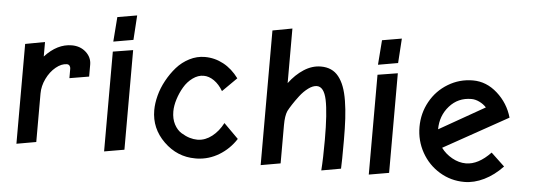

<svg xmlns="http://www.w3.org/2000/svg" viewBox="-47 -810 2628 946"><g transform="rotate(5 1267.5 -337.0)"><path d="M387.2 -415Q387.2 -451.2 359.1 -476.6Q331.1 -502 289.1 -502Q217.3 -502 155.8 -435.1V-506.8L59.1 -488.8V4.9L155.8 -12.2V-252Q155.8 -289.1 173.3 -325.4Q190.9 -361.8 218.5 -384.5Q246.1 -407.2 272.9 -407.2Q281.7 -407.2 286.4 -400.9Q291 -394.5 291 -387.2V-339.8L387.2 -356Z M596.7 -676.8 500 -660.2 490.7 -538.1 588.9 -555.2ZM492.7 -488.8V4.9L591.8 -12.2V-504.9Z M949.2 -92.8H944.3Q926.8 -92.8 907 -98.6Q887.2 -104.5 865.5 -117.7Q843.8 -130.9 829.6 -157.7Q815.4 -184.6 815.4 -221.2Q815.4 -249.5 825.7 -282Q835.9 -314.5 852.8 -343Q869.6 -371.6 895.5 -390.4Q921.4 -409.2 949.2 -409.2Q975.6 -409.2 1001 -391.6Q1026.4 -374 1045.4 -341.8L1115.2 -411.1Q1082.5 -455.6 1039.3 -478.8Q996.1 -502 947.3 -502Q907.7 -502 871.3 -483.4Q835 -464.8 808.3 -434.6Q781.7 -404.3 761.5 -367.2Q741.2 -330.1 731.2 -291.5Q721.2 -252.9 721.2 -219.2Q721.2 -128.9 787.4 -64.5Q853.5 0 942.4 0H952.1Q1010.3 -2 1060.5 -32.5Q1110.8 -63 1143.6 -113.8L1071.3 -186Q1049.3 -144 1017.1 -119.1Q984.9 -94.2 949.2 -92.8Z M1364.3 -201.2Q1364.3 -247.6 1375 -272Q1382.3 -286.1 1394.8 -305.4Q1407.2 -324.7 1426 -349.4Q1444.8 -374 1467.3 -390.6Q1489.7 -407.2 1509.3 -407.2Q1544.4 -407.2 1557.9 -343.8Q1571.3 -280.3 1571.3 -146Q1571.3 -54.7 1566.9 4.9L1663.1 -12.2Q1665 -44.4 1665 -151.9Q1665 -212.4 1662.4 -259.5Q1659.7 -306.6 1653.1 -347.2Q1646.5 -387.7 1635.7 -416.3Q1625 -444.8 1608.9 -465.1Q1592.8 -485.4 1571 -495.1Q1549.3 -504.9 1521 -504.9Q1477.5 -504.9 1437 -478.8Q1396.5 -452.6 1364.3 -409.2V-679.2L1267.1 -661.1V4.9L1364.3 -12.2Z M1905.8 -676.8 1809.1 -660.2 1799.8 -538.1 1897.9 -555.2ZM1801.8 -488.8V4.9L1900.9 -12.2V-504.9Z M2273.4 0Q2321.8 0 2370.8 -23.9Q2419.9 -47.9 2462.4 -92.8L2395.5 -155.8Q2334.5 -91.8 2273.4 -91.8Q2238.3 -91.8 2204.8 -110.6Q2171.4 -129.4 2150.4 -158.2L2468.3 -335Q2448.2 -405.3 2394 -453.6Q2339.8 -502 2273.4 -502Q2206.5 -502 2150.4 -468Q2094.2 -434.1 2062.3 -376.5Q2030.3 -318.8 2030.3 -251Q2030.3 -183.1 2062.7 -125.2Q2095.2 -67.4 2151.1 -33.7Q2207 0 2273.4 0ZM2122.6 -247.1Q2122.6 -314 2165 -362.1Q2207.5 -410.2 2273.4 -410.2Q2293 -410.2 2313.2 -400.4Q2333.5 -390.6 2347.7 -375Z"/></g></svg>

Font: Comic Neue Angular
Style: Bold
Weight: 700
Designer: Craig Rozynski
Foundry: Craig Rozynski
Version: Version 2.003